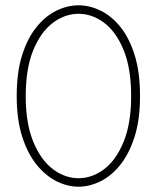

<svg xmlns="http://www.w3.org/2000/svg" viewBox="-20 -692 611 724"><path d="M43 -329.5Q43 -419.5 63.5 -484.2Q84 -549 118 -590.5Q152 -632 193.2 -652Q234.5 -672 276 -672Q318 -672 359.2 -652Q400.5 -632 434 -590.5Q467.5 -549 487.8 -484.2Q508 -419.5 508 -329.5Q508 -241.5 487.8 -177.2Q467.5 -113 434 -71Q400.5 -29 359.2 -8.5Q318 12 276 12Q234.5 12 193.2 -8.5Q152 -29 118 -71Q84 -113 63.5 -177.2Q43 -241.5 43 -329.5ZM77 -329.5Q77 -226.5 105.5 -157.5Q134 -88.5 179.5 -54.2Q225 -20 276 -20Q327.5 -20 372.8 -54.2Q418 -88.5 446.2 -157.5Q474.5 -226.5 474.5 -329.5Q474.5 -434.5 446.2 -503.2Q418 -572 372.8 -606Q327.5 -640 276 -640Q225 -640 179.5 -606Q134 -572 105.5 -503Q77 -434 77 -329.5Z"/></svg>

Font: League Spartan Thin Thin
Style: Regular
Weight: 250
Version: Version 2.002